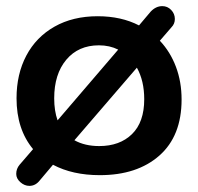

<svg xmlns="http://www.w3.org/2000/svg" viewBox="-20 -570 645 627"><path d="M573 -245Q573 -126 500.5 -62Q428 2 306 2Q217 2 153 -32L110 19Q96 37 76 37Q60 37 46.5 25Q33 13 33 -2Q33 -19 44 -32L88 -83Q34 -148 34 -249Q34 -328 66 -388.5Q98 -449 158 -483Q218 -517 299 -517Q376 -517 434 -487L472 -532Q489 -550 510 -550Q527 -550 539 -537.5Q551 -525 551 -508Q551 -492 540 -481L502 -437Q536 -401 554.5 -352Q573 -303 573 -245ZM168 -177 366 -408Q338 -422 303 -422Q236 -422 196.5 -375Q157 -328 157 -249Q157 -208 168 -177ZM451 -246Q451 -306 427 -349L223 -112Q257 -93 304 -93Q371 -93 411 -132Q451 -171 451 -246Z"/></svg>

Font: Mali SemiBold
Style: Regular
Weight: 600
Designer: Kitiyaporn Chalermlarp | Katatrad Aksorn Co.,Ltd.
Foundry: Cadson Demak Co.,Ltd.
Version: Version 1.000; ttfautohint (v1.6)